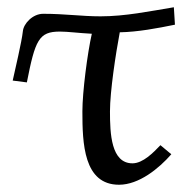

<svg xmlns="http://www.w3.org/2000/svg" viewBox="-20 -493 517 529"><path d="M15 -271 54 -266C77 -383 87 -406 145 -406C167 -406 195 -402 233 -400C221 -347 207 -240 207 -186C207 -99 210 16 308 16C363 16 418 -29 452 -68L422 -93C403 -73 374 -43 345 -43C286 -43 283 -125 283 -186C283 -241 299 -346 310 -404C360 -405 413 -415 462 -425L459 -473C392 -462 325 -448 257 -448C204 -448 160 -455 99 -455C70 -455 45 -428 43 -407C40 -378 21 -299 15 -271Z"/></svg>

Font: KpMath
Style: Sans
Weight: 400
Version: Version 0.64